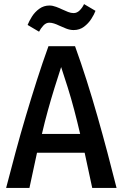

<svg xmlns="http://www.w3.org/2000/svg" viewBox="-20 -919 600 939"><path d="M10 0Q32 -85 56 -174Q80 -263 106.5 -352Q133 -441 160.5 -527Q188 -613 217 -693H347Q376 -613 403.5 -526.5Q431 -440 456.5 -350.5Q482 -261 505.5 -172.5Q529 -84 550 0H431L394 -172H161L124 0ZM185 -264H372Q358 -324 343 -381Q328 -438 311.5 -490.5Q295 -543 279 -591Q263 -542 246.5 -489Q230 -436 214.5 -380Q199 -324 185 -264ZM171 -764 115 -797Q122 -815 136 -837.5Q150 -860 172 -876Q194 -892 222 -892Q237 -892 254.5 -885.5Q272 -879 284 -873Q299 -866 313 -860.5Q327 -855 340 -855Q357 -855 370.5 -869Q384 -883 391 -899L447 -866Q441 -849 426.5 -826.5Q412 -804 390.5 -788Q369 -772 340 -772Q322 -772 303 -779.5Q284 -787 269 -794Q257 -800 244.5 -804Q232 -808 221 -808Q205 -808 192 -794Q179 -780 171 -764Z"/></svg>

Font: Ubuntu Sans Mono Medium
Style: Regular
Weight: 500
Monospace: yes
Designer: Dalton Maag Ltd
Foundry: Dalton Maag Ltd
Version: Version 1.006